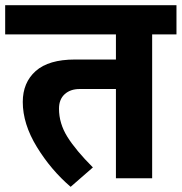

<svg xmlns="http://www.w3.org/2000/svg" viewBox="-40 -689 702 742"><path d="M642 -556H548V0H408V-345H268Q232 -345 210 -325Q188 -305 188 -269Q188 -212 220.5 -160Q253 -108 319 -42L233 33Q157 -32 102.5 -121Q48 -210 48 -295Q48 -370 98 -414.5Q148 -459 250 -459H408V-556H-20V-669H642Z"/></svg>

Font: Martel Sans ExtraBold
Style: Regular
Weight: 800
Designer: Dan Reynolds and Mathieu Réguer
Foundry: Dan Reynolds and Mathieu Réguer
Version: Version 1.002; ttfautohint (v1.1) -l 5 -r 5 -G 72 -x 0 -D la